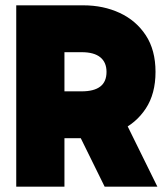

<svg xmlns="http://www.w3.org/2000/svg" viewBox="-20 -701 625 721"><path d="M41 0V-681H293Q368 -681 429.5 -652.5Q491 -624 527.5 -568.5Q564 -513 564 -431Q564 -349 527.5 -293.5Q491 -238 429.5 -210Q368 -182 293 -182H179V-358H287Q333 -358 356.5 -376Q380 -394 380 -431Q380 -467 356.5 -486Q333 -505 287 -505H178L222 -544V0ZM373 0 239 -272H437L571 0Z"/></svg>

Font: Gabarito Black
Style: Regular
Weight: 900
Designer: Leandro Assis / Alvaro Franca / Felipe Casaprima
Foundry: Naipe Foundry
Version: Version 1.000